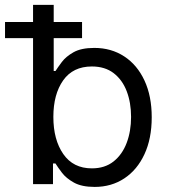

<svg xmlns="http://www.w3.org/2000/svg" viewBox="-46 -747 686 779"><path d="M88.1 0V-727.3H171.9V-458.8H179Q188.2 -473 204.7 -495.2Q221.2 -517.4 252.3 -535Q283.4 -552.6 336.6 -552.6Q405.5 -552.6 458.1 -518.1Q510.7 -483.7 540.1 -420.5Q569.6 -357.2 569.6 -271.3Q569.6 -184.7 540.1 -121.3Q510.7 -57.9 458.5 -23.3Q406.2 11.4 338.1 11.4Q285.5 11.4 253.9 -6.2Q222.3 -23.8 205.3 -46.3Q188.2 -68.9 179 -83.8H169V0ZM170.5 -272.7Q170.5 -180 210.8 -122Q251.1 -63.9 326.7 -63.9Q379.3 -63.9 414.6 -91.8Q449.9 -119.7 467.9 -167.1Q485.8 -214.5 485.8 -272.7Q485.8 -330.3 468.2 -376.6Q450.6 -422.9 415.3 -450.1Q380 -477.3 326.7 -477.3Q250 -477.3 210.2 -420.8Q170.5 -364.3 170.5 -272.7ZM-25.6 -592.3V-657.7H286.9V-592.3Z"/></svg>

Font: Inter Zeller
Style: Regular
Weight: 400
Designer: Rasmus Andersson; Joe Bland
Foundry: zeller
Version: Version 3.015;git-dec3a8cb1